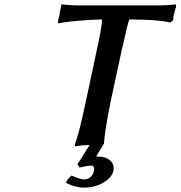

<svg xmlns="http://www.w3.org/2000/svg" viewBox="-20 -670 834 887"><path d="M401.9 95.2Q382.8 95.2 347.2 104L337.9 88.9L394 0H393.1Q363.3 0 327.1 5.9L326.2 -3.9Q346.2 -56.6 377 -203.1Q426.3 -435.1 428.2 -443.8Q434.1 -467.3 442.9 -515.1Q451.7 -563 451.2 -580.1Q399.4 -579.1 348.9 -574.7Q298.3 -570.3 273.4 -566.4L249 -562L248 -574.2Q249.5 -577.1 251 -587.9Q251 -589.8 255.9 -605L254.9 -604Q255.4 -606 255.9 -610.1Q256.3 -614.3 256.8 -616.2Q261.2 -631.3 262.2 -641.1Q262.2 -642.1 263.2 -645.8Q264.2 -649.4 264.2 -649.9Q309.1 -645 337.9 -645H717.8Q747.1 -645 792 -649.9L793.9 -639.2Q793.5 -636.7 791.7 -632.6Q790 -628.4 790 -627.9V-628.9Q785.6 -613.8 785.2 -609.9Q779.8 -591.8 779.8 -575.2L766.1 -565.9Q708.5 -580.1 577.1 -580.1Q568.4 -555.7 546.9 -457Q543 -445.3 543 -441.9L491.2 -201.2Q464.4 -68.4 460 -5.9L423.8 53.2H432.1Q468.8 53.2 489.3 71.8Q509.8 90.3 503.9 120.1Q495.6 151.9 456.3 174.3Q417 196.8 368.2 196.8Q326.7 196.8 285.2 174.8Q287.6 160.6 310.1 141.1Q354 159.2 368.2 159.2Q383.8 159.2 396.2 149.4Q408.7 139.6 413.1 123Q419.9 95.2 401.9 95.2Z"/></svg>

Font: Linear Smooth
Style: Bold Italic
Weight: 700
Designer: Philipp H. Poll, Flanker
Foundry: Philipp H. Poll, reworked by Flanker
Version: Version 1.061 | FøM Fix